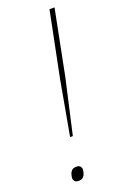

<svg xmlns="http://www.w3.org/2000/svg" viewBox="-139 -741 502 788"><g transform="rotate(-20 112.0 -346.5)"><path d="M89 -176 132 -415 189 -698H211L155 -415L101 -176ZM61 5Q49 5 44 -1Q39 -7 39 -14Q39 -17 40 -22.5Q41 -28 42 -31Q44 -39 50.5 -46Q57 -53 71 -53Q83 -53 88 -47Q93 -41 93 -34Q93 -31 92 -25.5Q91 -20 90 -17Q88 -9 81.5 -2Q75 5 61 5Z"/></g></svg>

Font: IBM Plex Sans Condensed Thin
Style: Italic
Weight: 100
Width: 3
Italic angle: -11°
Designer: Mike Abbink, Paul van der Laan, Pieter van Rosmalen
Foundry: Bold Monday
Version: Version 1.3